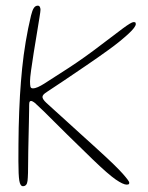

<svg xmlns="http://www.w3.org/2000/svg" viewBox="-20 -649 524 678"><path d="M61 8.5Q51.5 8.5 48.2 -11Q45 -30.5 45 -79.5Q45 -109.5 45.2 -139.2Q45.5 -169 46 -198Q46.5 -227 47.8 -255.5Q49 -284 50.5 -312Q53.5 -360.5 58.2 -407.8Q63 -455 70.8 -501.5Q78.5 -548 89.5 -594Q94 -612.5 99.5 -620.8Q105 -629 113.5 -629Q118.5 -629 120.8 -624.5Q123 -620 123 -614.5Q123 -609.5 119.2 -586Q115.5 -562.5 110 -529.5Q104.5 -496.5 99 -462.5Q93.5 -428.5 89.8 -401Q86 -373.5 86 -362Q86 -349 87.5 -343Q89 -337 96 -337Q104 -337 114 -341.5Q124 -346 136 -353.5Q168.5 -374 223.8 -410Q279 -446 339.5 -492.5Q384 -526.5 414 -548.8Q444 -571 451.5 -571Q454.5 -571 456.2 -570.5Q458 -570 458.8 -568.5Q459.5 -567 459.5 -564Q459.5 -559 453 -550.2Q446.5 -541.5 433.8 -529.8Q421 -518 403 -503.2Q385 -488.5 362 -472Q327.5 -447 285.2 -418.2Q243 -389.5 205.5 -364.2Q168 -339 146.5 -325Q137 -319 133.5 -314.8Q130 -310.5 130 -306.5Q130 -303 133.2 -297.8Q136.5 -292.5 143.5 -286Q151.5 -278.5 171.2 -260.8Q191 -243 216 -220.2Q241 -197.5 265.5 -175.2Q290 -153 308.8 -136Q327.5 -119 334 -113Q390.5 -61.5 413.5 -35.5Q436.5 -9.5 436.5 -4Q436.5 -1.5 435.8 0Q435 1.5 433 2.2Q431 3 427.5 3Q415 3 388.5 -15.2Q362 -33.5 308.5 -85Q251.5 -140 218.2 -173Q185 -206 166 -224.8Q147 -243.5 134.8 -255.8Q122.5 -268 107.5 -281.5Q103 -286 99.5 -288.2Q96 -290.5 93.8 -291.5Q91.5 -292.5 90 -292.5Q86.5 -292.5 84.8 -290Q83 -287.5 83 -279Q83 -277 82.8 -259Q82.5 -241 82 -215Q81.5 -189 80.8 -162.2Q80 -135.5 79.8 -114.5Q79.5 -93.5 79.5 -86.5Q79.5 -29 77.2 -10.2Q75 8.5 61 8.5Z"/></svg>

Font: Gluten Thin Thin
Style: Regular
Weight: 250
Version: Version 1.300